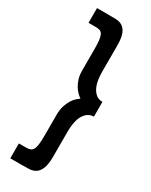

<svg xmlns="http://www.w3.org/2000/svg" viewBox="-232 -804 793 1005"><g transform="rotate(30 164.0 -302.0)"><path d="M301 -345V-256Q277 -255 261.5 -242Q246 -229 237 -209.5Q228 -190 224.5 -167Q221 -144 221 -123V31Q221 78 211 103Q201 128 184.5 139Q168 150 145.5 151Q123 152 98 152H31V62H74Q90 62 100 58Q110 54 116 43Q122 32 124.5 11.5Q127 -9 127 -42V-166Q127 -196 134 -219Q141 -242 151 -258.5Q161 -275 172.5 -285.5Q184 -296 193 -302Q184 -308 172.5 -319Q161 -330 151 -346Q141 -362 134 -384Q127 -406 127 -435V-564Q127 -597 124.5 -617Q122 -637 116 -648.5Q110 -660 100 -663.5Q90 -667 74 -667H31V-756H98Q122 -756 144.5 -755.5Q167 -755 184 -744.5Q201 -734 211 -709.5Q221 -685 221 -637V-478Q221 -457 224.5 -433.5Q228 -410 237 -390.5Q246 -371 261.5 -358Q277 -345 301 -345Z"/></g></svg>

Font: JosefinSans
Style: SemiBold
Weight: 600
Designer: Santiago Orozco
Foundry: Typemade
Version: Version 1.0 ; ttfautohint (v1.3)